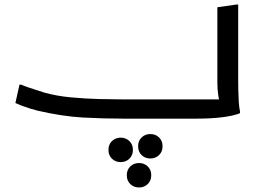

<svg xmlns="http://www.w3.org/2000/svg" viewBox="-20 -524 1168 848"><path d="M66 -150H74Q85 -145 105 -138Q125 -131 145 -125Q165 -119 176 -115Q229 -100 293.5 -94Q358 -88 419.5 -86.5Q481 -85 524 -85H986L952 -64Q948 -78 944 -103.5Q940 -129 940 -160V-492L1024 -504H1032V-172Q1032 -152 1032.5 -126Q1033 -100 1034.5 -75Q1036 -50 1040 -32V-24Q1010 -12 960.5 -6Q911 0 848 0H524Q434 0 345 -5Q256 -10 147 -35Q128 -40 110 -45.5Q92 -51 76.5 -57Q61 -63 48 -69ZM590 122Q590 98 605.5 83Q621 68 644 68Q667 68 682.5 83Q698 98 698 122Q698 146 682.5 161Q667 176 644 176Q621 176 605.5 161Q590 146 590 122ZM459 138Q459 114 474.5 99Q490 84 513 84Q536 84 551.5 99Q567 114 567 138Q567 162 551.5 177Q536 192 513 192Q490 192 474.5 177Q459 162 459 138ZM540 250Q540 226 555.5 211Q571 196 594 196Q617 196 632.5 211Q648 226 648 250Q648 274 632.5 289Q617 304 594 304Q571 304 555.5 289Q540 274 540 250Z"/></svg>

Font: Kufam
Style: Regular
Weight: 400
Designer: Wael Morcos, Artur Schmal
Foundry: Original Type
Version: Version 1.301; ttfautohint (v1.8.3)